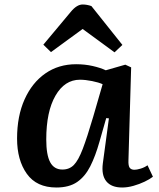

<svg xmlns="http://www.w3.org/2000/svg" viewBox="-20 -821 707 855"><path d="M552 -107Q551 -83 557.5 -74Q564 -65 579 -65Q589 -65 606 -70Q623 -75 637 -85L661 -34Q647 -23 624 -12Q601 -1 574.5 6.5Q548 14 524 14Q476 14 453.5 -13.5Q431 -41 438 -94L465 -294L453 -295L423 -190Q405 -126 382 -80.5Q359 -35 323.5 -10.5Q288 14 231 14Q143 14 99.5 -47Q56 -108 56 -204Q56 -304 89.5 -378.5Q123 -453 182 -494Q241 -535 319 -535Q358 -535 393 -527Q428 -519 451 -508L538 -533L564 -521ZM258 -66Q289 -66 309 -86.5Q329 -107 348.5 -158Q368 -209 395 -301L437 -446Q420 -454 390 -460Q360 -466 336 -466Q268 -466 227 -395Q186 -324 186 -200Q186 -131 203.5 -98.5Q221 -66 258 -66ZM525 -621 490 -588 348 -692 207 -589 173 -622 295 -768Q322 -801 348 -801Q367 -801 387 -794Z"/></svg>

Font: Literata 7pt SemiBold
Style: Italic
Weight: 600
Italic angle: -2°
Designer: Latin by Veronika Burian and Jose Scaglione. Greek by Irene Vlachou. Cyrillic by Vera Evstafieva
Foundry: TypeTogether
Version: Version 3.002